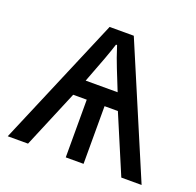

<svg xmlns="http://www.w3.org/2000/svg" viewBox="-100 -641 764 747"><g transform="rotate(20 282.0 -267.5)"><path d="M332 -535.2 559.1 0H475.1L374 -238.8H318.8V0H245.1V-238.8H189L88.9 0H4.9L231.9 -535.2ZM215.8 -307.1H348.1Q327.1 -359.9 313.5 -393.6Q299.8 -427.2 283.2 -479H278.8Q265.1 -434.1 215.8 -307.1Z"/></g></svg>

Font: XL-Viking
Style: Regular
Weight: 400
Foundry: Ascender Corporation
Version: Version 1.10 March 23, 2015